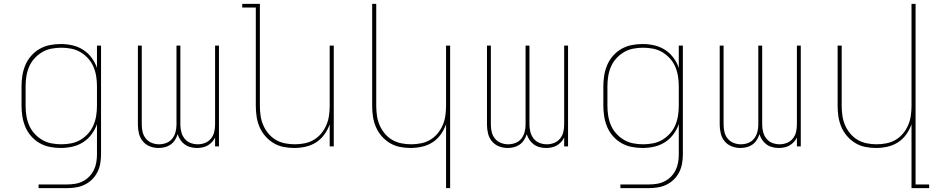

<svg xmlns="http://www.w3.org/2000/svg" viewBox="-20 -755 4840 990"><path d="M179 215V196H327Q348 196 368.5 192.5Q389 189 407.5 179.5Q426 170 440.5 155Q455 140 464 121.5Q473 103 476.5 82.5Q480 62 480 41V-115Q470 -86 451.5 -61.5Q433 -37 407.5 -21Q382 -5 352.5 1.5Q323 8 293 8Q265 8 237 2.5Q209 -3 184.5 -17Q160 -31 141 -52.5Q122 -74 111 -100Q100 -126 95.5 -154Q91 -182 91 -210V-310Q91 -338 95.5 -366Q100 -394 111 -420Q122 -446 141 -467.5Q160 -489 184.5 -503Q209 -517 237 -522.5Q265 -528 293 -528Q323 -528 352.5 -521.5Q382 -515 407.5 -499Q433 -483 451.5 -458.5Q470 -434 480 -405V-520H501V41Q501 64 497 87.5Q493 111 482.5 132Q472 153 455.5 169.5Q439 186 418 196.5Q397 207 373.5 211Q350 215 327 215ZM296 -11Q322 -11 347.5 -16Q373 -21 395 -34Q417 -47 434.5 -66.5Q452 -86 462 -109.5Q472 -133 476 -158.5Q480 -184 480 -210V-310Q480 -336 476 -361.5Q472 -387 462 -410.5Q452 -434 434.5 -453.5Q417 -473 395 -486Q373 -499 347.5 -504Q322 -509 296 -509Q270 -509 244.5 -504Q219 -499 197 -486Q175 -473 157.5 -453.5Q140 -434 130 -410.5Q120 -387 116 -361.5Q112 -336 112 -310V-210Q112 -184 116 -158.5Q120 -133 130 -109.5Q140 -86 157.5 -66.5Q175 -47 197 -34Q219 -21 244.5 -16Q270 -11 296 -11Z M797 8Q774 8 752.5 -0.5Q731 -9 716.5 -26.5Q702 -44 696.5 -66.5Q691 -89 691 -112V-520H711V-112Q711 -93 715.5 -74Q720 -55 732.5 -40Q745 -25 763 -18Q781 -11 800 -11Q820 -11 838 -18Q856 -25 868 -40Q880 -55 885 -74Q890 -93 890 -112V-520H910V-112Q910 -93 915 -74Q920 -55 932 -40Q944 -25 962 -18Q980 -11 1000 -11Q1019 -11 1037 -18Q1055 -25 1067.5 -40Q1080 -55 1084.5 -74Q1089 -93 1089 -112V-520H1109V0H1089V-46Q1083 -33 1073 -22.5Q1063 -12 1051 -5Q1039 2 1024.5 5Q1010 8 996 8Q980 8 963.5 4Q947 0 933.5 -9.5Q920 -19 910.5 -33Q901 -47 896 -63Q891 -47 882 -33Q873 -19 859.5 -9.5Q846 0 830 4Q814 8 797 8Z M1497 8Q1469 8 1441.5 2.5Q1414 -3 1390 -17.5Q1366 -32 1347.5 -53.5Q1329 -75 1318 -101Q1307 -127 1303 -154.5Q1299 -182 1299 -210V-716H1229V-735H1320V-210Q1320 -185 1323.5 -159.5Q1327 -134 1337 -110.5Q1347 -87 1363.5 -67Q1380 -47 1402 -34Q1424 -21 1449.5 -16Q1475 -11 1500 -11Q1525 -11 1550.5 -16Q1576 -21 1598 -34Q1620 -47 1636.5 -67Q1653 -87 1663 -110.5Q1673 -134 1676.5 -159.5Q1680 -185 1680 -210V-520H1701V0H1680V-114Q1670 -86 1652.5 -61.5Q1635 -37 1610 -21Q1585 -5 1555.5 1.5Q1526 8 1497 8Z M2280 215V-114Q2270 -86 2252.5 -61.5Q2235 -37 2210 -21Q2185 -5 2155.5 1.5Q2126 8 2097 8Q2069 8 2041.5 2.5Q2014 -3 1990 -17.5Q1966 -32 1947.5 -53.5Q1929 -75 1918 -101Q1907 -127 1903 -154.5Q1899 -182 1899 -210V-735H1920V-210Q1920 -185 1923.5 -159.5Q1927 -134 1937 -110.5Q1947 -87 1963.5 -67Q1980 -47 2002 -34Q2024 -21 2049.5 -16Q2075 -11 2100 -11Q2125 -11 2150.5 -16Q2176 -21 2198 -34Q2220 -47 2236.5 -67Q2253 -87 2263 -110.5Q2273 -134 2276.5 -159.5Q2280 -185 2280 -210V-520H2301V215Z M2597 8Q2574 8 2552.5 -0.5Q2531 -9 2516.5 -26.5Q2502 -44 2496.5 -66.5Q2491 -89 2491 -112V-520H2511V-112Q2511 -93 2515.5 -74Q2520 -55 2532.5 -40Q2545 -25 2563 -18Q2581 -11 2600 -11Q2620 -11 2638 -18Q2656 -25 2668 -40Q2680 -55 2685 -74Q2690 -93 2690 -112V-520H2710V-112Q2710 -93 2715 -74Q2720 -55 2732 -40Q2744 -25 2762 -18Q2780 -11 2800 -11Q2819 -11 2837 -18Q2855 -25 2867.5 -40Q2880 -55 2884.5 -74Q2889 -93 2889 -112V-520H2909V0H2889V-46Q2883 -33 2873 -22.5Q2863 -12 2851 -5Q2839 2 2824.5 5Q2810 8 2796 8Q2780 8 2763.5 4Q2747 0 2733.5 -9.5Q2720 -19 2710.5 -33Q2701 -47 2696 -63Q2691 -47 2682 -33Q2673 -19 2659.5 -9.5Q2646 0 2630 4Q2614 8 2597 8Z M3179 215V196H3327Q3348 196 3368.5 192.5Q3389 189 3407.5 179.5Q3426 170 3440.5 155Q3455 140 3464 121.5Q3473 103 3476.5 82.5Q3480 62 3480 41V-115Q3470 -86 3451.5 -61.5Q3433 -37 3407.5 -21Q3382 -5 3352.5 1.5Q3323 8 3293 8Q3265 8 3237 2.5Q3209 -3 3184.5 -17Q3160 -31 3141 -52.5Q3122 -74 3111 -100Q3100 -126 3095.5 -154Q3091 -182 3091 -210V-310Q3091 -338 3095.5 -366Q3100 -394 3111 -420Q3122 -446 3141 -467.5Q3160 -489 3184.5 -503Q3209 -517 3237 -522.5Q3265 -528 3293 -528Q3323 -528 3352.5 -521.5Q3382 -515 3407.5 -499Q3433 -483 3451.5 -458.5Q3470 -434 3480 -405V-520H3501V41Q3501 64 3497 87.5Q3493 111 3482.5 132Q3472 153 3455.5 169.5Q3439 186 3418 196.5Q3397 207 3373.5 211Q3350 215 3327 215ZM3296 -11Q3322 -11 3347.5 -16Q3373 -21 3395 -34Q3417 -47 3434.5 -66.5Q3452 -86 3462 -109.5Q3472 -133 3476 -158.5Q3480 -184 3480 -210V-310Q3480 -336 3476 -361.5Q3472 -387 3462 -410.5Q3452 -434 3434.5 -453.5Q3417 -473 3395 -486Q3373 -499 3347.5 -504Q3322 -509 3296 -509Q3270 -509 3244.5 -504Q3219 -499 3197 -486Q3175 -473 3157.5 -453.5Q3140 -434 3130 -410.5Q3120 -387 3116 -361.5Q3112 -336 3112 -310V-210Q3112 -184 3116 -158.5Q3120 -133 3130 -109.5Q3140 -86 3157.5 -66.5Q3175 -47 3197 -34Q3219 -21 3244.5 -16Q3270 -11 3296 -11Z M3797 8Q3774 8 3752.5 -0.5Q3731 -9 3716.5 -26.5Q3702 -44 3696.5 -66.5Q3691 -89 3691 -112V-520H3711V-112Q3711 -93 3715.5 -74Q3720 -55 3732.5 -40Q3745 -25 3763 -18Q3781 -11 3800 -11Q3820 -11 3838 -18Q3856 -25 3868 -40Q3880 -55 3885 -74Q3890 -93 3890 -112V-520H3910V-112Q3910 -93 3915 -74Q3920 -55 3932 -40Q3944 -25 3962 -18Q3980 -11 4000 -11Q4019 -11 4037 -18Q4055 -25 4067.5 -40Q4080 -55 4084.5 -74Q4089 -93 4089 -112V-520H4109V0H4089V-46Q4083 -33 4073 -22.5Q4063 -12 4051 -5Q4039 2 4024.5 5Q4010 8 3996 8Q3980 8 3963.5 4Q3947 0 3933.5 -9.5Q3920 -19 3910.5 -33Q3901 -47 3896 -63Q3891 -47 3882 -33Q3873 -19 3859.5 -9.5Q3846 0 3830 4Q3814 8 3797 8Z M4680 215V-114Q4670 -86 4652.5 -61.5Q4635 -37 4610 -21Q4585 -5 4555.5 1.5Q4526 8 4497 8Q4469 8 4441.5 2.5Q4414 -3 4390 -17.5Q4366 -32 4347.5 -53.5Q4329 -75 4318 -101Q4307 -127 4303 -154.5Q4299 -182 4299 -210V-520H4320V-210Q4320 -185 4323.5 -159.5Q4327 -134 4337 -110.5Q4347 -87 4363.5 -67Q4380 -47 4402 -34Q4424 -21 4449.5 -16Q4475 -11 4500 -11Q4525 -11 4550.5 -16Q4576 -21 4598 -34Q4620 -47 4636.5 -67Q4653 -87 4663 -110.5Q4673 -134 4676.5 -159.5Q4680 -185 4680 -210V-735H4701V196H4771V215Z"/></svg>

Font: Iosevka Thin Extended
Style: Regular
Weight: 100
Width: 7
Monospace: yes
Designer: Belleve Invis
Foundry: Belleve Invis
Version: Version 32.5.0; ttfautohint (v1.8.4)